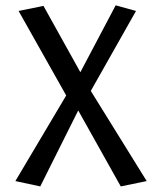

<svg xmlns="http://www.w3.org/2000/svg" viewBox="-20 -666 592 701"><path d="M420.9 14.6 265.6 -262.7 127 14.6 36.1 -4.9 221.7 -317.4 47.9 -626 138.7 -644.5 273.4 -402.3 402.3 -646.5 476.6 -626 311.5 -334 515.6 -4.9Z"/></svg>

Font: Puritan
Style: Regular
Weight: 400
Version: 2.0a